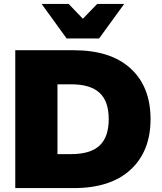

<svg xmlns="http://www.w3.org/2000/svg" viewBox="-20 -962 831 982"><path d="M320.8 -765.1 192.9 -941.9H331.1L403.8 -866.2L477.1 -941.9H615.2L486.8 -765.1ZM58.1 0V-705.1H356.9Q546.4 -705.1 648.2 -611.6Q750 -518.1 750 -353Q750 -188.5 647.9 -94.2Q545.9 0 356.9 0ZM273.9 -173.8H344.2Q442.4 -173.8 489.3 -217.5Q536.1 -261.2 536.1 -353Q536.1 -444.3 489 -487.5Q441.9 -530.8 344.2 -530.8H273.9Z"/></svg>

Font: Mulish ExtraBlack
Style: Regular
Weight: 1000
Designer: Vernon Adams
Foundry: Vernon Adams
Version: Version 3.603; ttfautohint (v1.8.3)